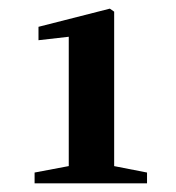

<svg xmlns="http://www.w3.org/2000/svg" viewBox="-20 -842 406 444"><path d="M60 -418V-443L150 -460H233L320 -443V-418ZM139 -418V-757L69 -749V-780L234 -822L244 -815V-418Z"/></svg>

Font: Source Serif 4 36pt
Style: Bold
Weight: 700
Designer: Frank Grießhammer
Foundry: Adobe Systems Incorporated
Version: Version 4.004;hotconv 1.0.116;makeotfexe 2.5.65601